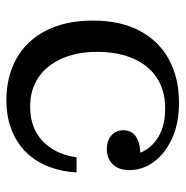

<svg xmlns="http://www.w3.org/2000/svg" viewBox="-10 -542 564 583"><g transform="rotate(90 271.5 -251.0)"><path d="M284 11Q213 11 158.5 -19.5Q104 -50 73.5 -109Q43 -168 43 -252Q43 -336 74.5 -394.5Q106 -453 162 -483Q218 -513 292 -513L309 -471Q255 -471 216.5 -445.5Q178 -420 158 -373.5Q138 -327 138 -264Q138 -203 158.5 -157Q179 -111 216 -86Q253 -61 304 -61Q341 -61 369 -73Q397 -85 415.5 -105.5Q434 -126 444.5 -151Q455 -176 458 -202H504Q502 -159 487.5 -120Q473 -81 446 -52Q419 -23 378.5 -6Q338 11 284 11ZM433 -294Q407 -294 391.5 -308Q376 -322 376 -344Q376 -371 398 -384Q420 -397 454 -395L452 -366Q449 -393 432.5 -417Q416 -441 385.5 -456Q355 -471 309 -471L292 -513Q356 -513 402 -491.5Q448 -470 472.5 -436Q497 -402 497 -362Q497 -330 479.5 -312Q462 -294 433 -294Z"/></g></svg>

Font: Montagu Slab
Style: Regular
Weight: 400
Version: Version 1.000